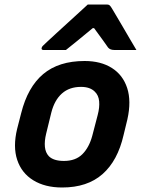

<svg xmlns="http://www.w3.org/2000/svg" viewBox="-20 -821 640 853"><path d="M356 -550Q428 -550 477 -519Q526 -488 545 -430Q564 -372 546 -291L529 -221Q503 -107 435.5 -47.5Q368 12 256 12Q180 12 128 -20Q76 -52 56.5 -110.5Q37 -169 56 -248L74 -318Q103 -434 172 -492Q241 -550 356 -550ZM340 -435Q288 -435 255 -405.5Q222 -376 208 -321L185 -227Q177 -194 179.5 -168.5Q182 -143 197 -127Q218 -106 264 -106Q316 -106 346 -136Q376 -166 390 -218L414 -310Q423 -344 420.5 -371Q418 -398 401 -414Q380 -435 340 -435ZM370 -801H455Q463 -801 467.5 -797Q472 -793 480 -779Q485 -770 497.5 -749.5Q510 -729 525.5 -702Q541 -675 557 -648Q573 -621 586 -599H487Q469 -599 460 -610Q454 -619 438.5 -640.5Q423 -662 398 -696H392Q352 -663 324 -640Q296 -617 273 -599H173Q163 -599 165 -608Q166 -613 170 -617Q174 -621 190 -636Q205 -650 229.5 -672.5Q254 -695 281.5 -720Q309 -745 333 -767Q357 -789 370 -801Z"/></svg>

Font: Recursive Sn Lnr St
Style: Bold Italic
Weight: 700
Italic angle: -15°
Version: Version 1.079;hotconv 1.0.112;makeotfexe 2.5.65598; ttfautoh